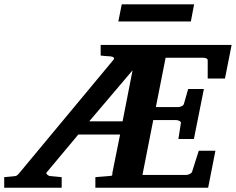

<svg xmlns="http://www.w3.org/2000/svg" viewBox="-73 -882 1108 902"><path d="M346.2 -312H502.9L549.8 -551.8ZM983.9 -513.2H902.8V-598.1Q902.8 -605.5 895.5 -608.2Q888.2 -610.8 879.9 -610.8H705.1L659.2 -378.9H763.2Q770.5 -378.9 779.5 -382.6Q788.6 -386.2 791 -394L811 -463.9H884.8L837.9 -229H765.1L776.9 -304.2Q777.3 -307.1 775.4 -309.6Q773.4 -312 770 -314Q766.6 -315.9 762.2 -316.9Q757.8 -317.9 753.9 -317.9H647L596.2 -60.1H800.8Q804.2 -60.1 808.6 -61Q813 -62 817.1 -64Q821.3 -65.9 824.7 -68.6Q828.1 -71.3 829.1 -74.2L860.8 -173.8H939L904.8 0H375V-49.8Q399.4 -51.8 414.8 -53Q430.2 -54.2 438.7 -54.9Q447.3 -55.7 450.4 -56.4Q453.6 -57.1 454.3 -58.8Q455.1 -60.5 454.6 -63.2Q454.1 -65.9 455.1 -70.8L491.2 -250H294.9L146 -71.8Q143.6 -68.8 145.3 -65.9Q147 -63 150.1 -60.5Q153.3 -58.1 156.2 -56.6Q159.2 -55.2 160.2 -55.2L216.8 -49.8V0H-53.2V-49.8Q-44.4 -50.8 -36.1 -51.3Q-27.8 -51.8 -21 -52.7Q-13.2 -53.7 -5.9 -54.2Q-1.5 -54.7 1.5 -55.4Q4.4 -56.2 6.8 -57.9Q9.3 -59.6 12.5 -63Q15.6 -66.4 20 -71.8L460 -601.1Q465.3 -606.9 460.9 -611.6Q456.5 -616.2 445.8 -617.2Q438 -617.2 430.2 -618.2Q423.3 -618.7 415.3 -619.4Q407.2 -620.1 399.9 -621.1V-670.9H1015.1ZM823.7 -781.2H482.9L499 -861.8H838.9Z"/></svg>

Font: Charis SIL Eur
Style: Bold Italic
Weight: 700
Italic angle: -11°
Foundry: SIL International
Version: Version 5.000